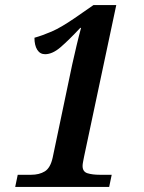

<svg xmlns="http://www.w3.org/2000/svg" viewBox="-20 -738 569 758"><path d="M40 0 50 -48H103Q135 -48 157 -61.5Q179 -75 188 -116L265 -483Q274 -523 282.5 -559Q291 -595 300 -628H297Q251 -579 219 -551.5Q187 -524 158 -524Q138 -524 127 -541.5Q116 -559 116 -589Q148 -598 184 -613.5Q220 -629 274 -666L349 -718H439L312 -120Q310 -110 308 -99.5Q306 -89 306 -83Q306 -60 325.5 -54Q345 -48 374 -48H421L411 0Z"/></svg>

Font: Noto Serif Tamil SemiCondensed SemiBold
Style: Italic
Weight: 600
Width: 4
Italic angle: -12°
Designer: Indian Type Foundry, Tom Grace, and the Monotype Design Team
Foundry: Monotype Imaging Inc.
Version: Version 2.003; ttfautohint (v1.8.4.7-5d5b)